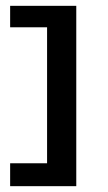

<svg xmlns="http://www.w3.org/2000/svg" viewBox="-20 -557 368 655"><path d="M240.2 78.1H14.6V0H140.6V-463.9H14.6V-537.1H240.2Z"/></svg>

Font: Squarish Sans CT
Style: RegularSC
Weight: 400
Version: Version 0.9